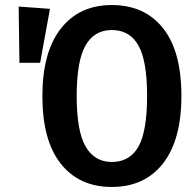

<svg xmlns="http://www.w3.org/2000/svg" viewBox="-20 -726 778 761"><path d="M423 -706Q553 -706 626 -614.5Q699 -523 699 -346Q699 -171 626 -78Q553 15 423 15Q294 15 221 -77Q148 -169 148 -345Q148 -519 221 -612.5Q294 -706 423 -706ZM54 -700 178 -691 139 -477H57ZM423 -607Q354 -607 319 -546Q284 -485 284 -345Q284 -206 319.5 -145Q355 -84 423 -84Q494 -84 528.5 -144.5Q563 -205 563 -346Q563 -485 528.5 -546Q494 -607 423 -607Z"/></svg>

Font: Fira Sans Condensed Medium
Style: Regular
Weight: 500
Width: 3
Designer: Carrois Corporate & Edenspiekermann AG
Foundry: Carrois Corporate GbR & Edenspiekermann AG
Version: Version 4.203;PS 004.203;hotconv 1.0.88;makeotf.lib2.5.64775